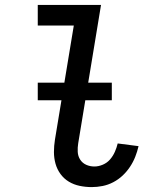

<svg xmlns="http://www.w3.org/2000/svg" viewBox="-20 -755 640 783"><path d="M354 8Q329 8 305 3Q281 -2 261 -14Q241 -26 227 -45Q213 -64 206.5 -87Q200 -110 200 -135Q200 -160 204 -185L281 -651H134V-735H392L299 -171Q296 -153 297 -135.5Q298 -118 307 -104Q316 -90 331.5 -83Q347 -76 365 -76Q382 -76 399.5 -83.5Q417 -91 429 -105Q441 -119 448.5 -136Q456 -153 460 -170L545 -159Q540 -137 531.5 -115.5Q523 -94 510 -74.5Q497 -55 480 -39Q463 -23 442 -12Q421 -1 398.5 3.5Q376 8 354 8ZM436 -346H134V-418H436Z"/></svg>

Font: Iosevka Medium Extended
Style: Italic
Weight: 500
Width: 7
Italic angle: -9°
Monospace: yes
Designer: Belleve Invis
Foundry: Belleve Invis
Version: Version 32.5.0; ttfautohint (v1.8.4)